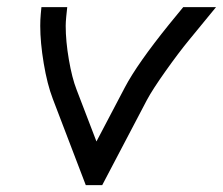

<svg xmlns="http://www.w3.org/2000/svg" viewBox="-20 -520 641 552"><path d="M170.4 -471.7Q168.9 -456.1 168.9 -445.8Q168.9 -401.4 178 -348.6Q187 -295.9 200.2 -262.2L257.3 -113.3L338.9 -268.6Q374.5 -336.4 466.8 -450.7L506.8 -499.5H601.1L523.4 -404.8Q493.7 -368.7 456.1 -315.7Q418.5 -262.7 402.3 -232.4L273.9 12.2H226.6L131.8 -235.8Q115.7 -277.8 105.7 -337.9Q95.7 -397.9 95.7 -445.8Q95.7 -463.4 97.2 -479.5L99.1 -499.5H173.3Z"/></svg>

Font: Anka/Coder
Style: Italic
Weight: 400
Italic angle: -12°
Monospace: yes
Version: Version 001.100